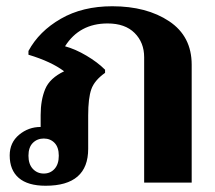

<svg xmlns="http://www.w3.org/2000/svg" viewBox="-20 -584 688 614"><path d="M11 -87Q11 -128 41 -153Q71 -178 110 -178V-216Q110 -264 124.5 -299Q139 -334 185 -356Q144 -387 71 -409V-421Q105 -484 174.5 -524Q244 -564 339 -564Q449 -564 521 -516Q593 -468 593 -377V0H441V-401Q441 -448 410.5 -478.5Q380 -509 324 -509Q234 -509 188 -436Q221 -427 256.5 -406Q292 -385 316 -361V-351Q282 -327 272 -298.5Q262 -270 262 -215V-108Q262 10 126 10Q69 10 40 -15Q11 -40 11 -87ZM168 -86Q168 -113 154.5 -127Q141 -141 120 -141Q99 -141 85 -127Q71 -113 71 -86Q71 -59 85 -44Q99 -29 120 -29Q141 -29 154.5 -44Q168 -59 168 -86Z"/></svg>

Font: Trirong
Style: Bold
Weight: 700
Designer: Katatrad Team
Foundry: CadsonDemak
Version: Version 1.001